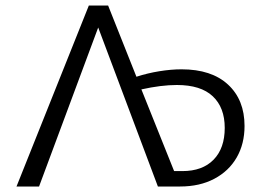

<svg xmlns="http://www.w3.org/2000/svg" viewBox="-20 -678 959 698"><path d="M635 0H554L337 -578L122 0H40L303 -658H373L476 -399Q516 -412 559 -419Q602 -426 640 -426Q749 -426 809 -370.5Q869 -315 869 -220Q869 -155 840.5 -105.5Q812 -56 759 -28Q706 0 635 0ZM797 -213Q797 -287 753.5 -328Q710 -369 623 -369Q566 -369 494 -353L613 -56H643Q716 -56 756.5 -97.5Q797 -139 797 -213Z"/></svg>

Font: Ysabeau Infant
Style: Regular
Weight: 400
Designer: Christian Thalmann (Catharsis Fonts)
Version: Version 0.003